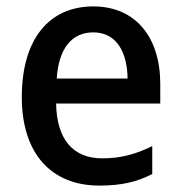

<svg xmlns="http://www.w3.org/2000/svg" viewBox="-20 -569 565 599"><path d="M271 -549C134 -549 48 -448 48 -266C48 -91 139 10 290 10C358 10 406 -1 455 -26V-113C403 -88 358 -75 299 -75C207 -75 157 -135 155 -246H480V-307C480 -453 403 -549 271 -549ZM271 -468C343 -468 377 -407 378 -324H157C163 -418 204 -468 271 -468Z"/></svg>

Font: Noto Sans Bengali SemiCondensed Medium
Style: Regular
Weight: 500
Width: 4
Designer: Joana Ranito - Universal Thirst; Jelle Bosma - Monotype Design Team
Foundry: Universal Thirst ehf.
Version: Version 3.000